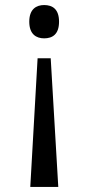

<svg xmlns="http://www.w3.org/2000/svg" viewBox="-20 -561 351 761"><path d="M155 -541C124 -541 96 -525 96 -475C96 -425 124 -409 155 -409C188 -409 214 -425 214 -475C214 -525 188 -541 155 -541ZM181 -330H129L100 180H211Z"/></svg>

Font: Noto Serif Armenian SemiCondensed
Style: Regular
Weight: 400
Width: 4
Designer: Monotype Design Team
Foundry: Monotype Imaging Inc.
Version: Version 2.008